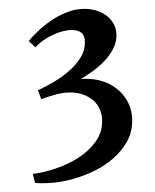

<svg xmlns="http://www.w3.org/2000/svg" viewBox="-20 -709 350 434"><path d="M150.9 -306.2Q114.3 -294.9 77.1 -294.9Q73.2 -294.9 69.1 -294.9Q64.9 -294.9 59.1 -295.9L54.2 -315.9Q79.1 -318.8 106.9 -328.4Q134.8 -337.9 157.7 -352.8Q180.7 -367.7 195.8 -388.4Q210.9 -409.2 210.9 -435.1Q210.9 -450.2 205.6 -462.2Q200.2 -474.1 190.4 -482.4Q180.7 -490.7 167.5 -495.4Q154.3 -500 139.2 -500Q123.5 -500 107.7 -495.8Q91.8 -491.7 73.2 -484.9L65.9 -504.9Q82.5 -512.7 101.3 -523.7Q120.1 -534.7 135.7 -548.3Q151.4 -562 161.6 -578.1Q171.9 -594.2 171.9 -612.8Q171.9 -627.9 164.6 -634.5Q157.2 -641.1 142.1 -641.1Q132.3 -641.1 121.3 -638.2Q110.4 -635.3 99.4 -630.1Q88.4 -625 78.1 -617.9Q67.9 -610.8 60.1 -602.1L44.9 -616.2Q56.2 -629.9 70.8 -643.1Q85.4 -656.2 101.8 -666.5Q118.2 -676.8 135.7 -682.9Q153.3 -689 170.9 -689Q184.1 -689 197 -685.3Q210 -681.6 220.2 -674.1Q230.5 -666.5 236.8 -655.3Q243.2 -644 243.2 -628.9Q243.2 -612.8 235.6 -598.4Q228 -584 216.3 -571.5Q204.6 -559.1 190.2 -548.6Q175.8 -538.1 162.1 -529.8Q165 -530.8 168.5 -530.8Q171.9 -530.8 175.8 -530.8Q196.3 -530.8 215.1 -524.2Q233.9 -517.6 248 -505.1Q262.2 -492.7 270.5 -475.3Q278.8 -458 278.8 -436Q278.8 -409.7 266.8 -388.7Q254.9 -367.7 236.3 -351.3Q217.8 -335 195.1 -323.7Q172.4 -312.5 150.9 -306.2Z"/></svg>

Font: Redressed
Style: Regular
Weight: 400
Designer: Astigmatic (AOETI)
Foundry: Astigmatic (AOETI)
Version: Version 1.000